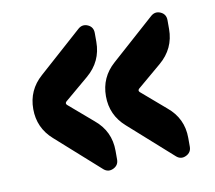

<svg xmlns="http://www.w3.org/2000/svg" viewBox="-56 -563 612 546"><g transform="rotate(-10 250.0 -290.5)"><path d="M412.1 -493.2Q424.8 -503.9 439.9 -497.1Q455.1 -490.2 455.1 -472.7V-447.3Q455.1 -390.6 411.1 -353.5L341.8 -294.9Q336.9 -290 341.8 -285.2L411.1 -225.6Q455.1 -189.5 455.1 -132.8V-107.4Q455.1 -90.8 439.9 -83.5Q424.8 -76.2 412.1 -86.9L286.1 -199.2Q245.1 -235.4 245.1 -290Q245.1 -344.7 286.1 -380.9ZM201.2 -225.6Q245.1 -189.5 245.1 -132.8V-107.4Q245.1 -90.8 230 -83.5Q214.8 -76.2 202.1 -86.9L76.2 -199.2Q35.2 -235.4 35.2 -290Q35.2 -344.7 76.2 -380.9L202.1 -493.2Q214.8 -503.9 230 -497.1Q245.1 -490.2 245.1 -472.7V-447.3Q245.1 -390.6 201.2 -353.5L131.8 -294.9Q127 -290 131.8 -285.2Z"/></g></svg>

Font: Rounded Mgen+ 1mn bold
Style: Bold
Weight: 700
Designer: [Source Han Sans]
Ryoko NISHIZUKA  (kana & ideographs); Paul D. Hunt (Latin, Greek & Cyrillic); Wenlong ZHANG  (bopomofo
Version: Version 1.059.20150602